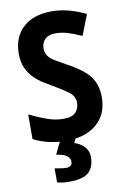

<svg xmlns="http://www.w3.org/2000/svg" viewBox="-103 -877 710 1083"><g transform="rotate(-10 252.0 -335.0)"><path d="M467 -292Q467 -194 402.5 -138.5Q338 -83 226 -83Q179 -83 131 -93.5Q83 -104 41 -126V-267Q88 -244 137 -226Q186 -208 234 -208Q283 -208 303.5 -230Q324 -252 324 -285Q324 -323 289.5 -348Q255 -373 203 -403Q182 -415 155.5 -431.5Q129 -448 104.5 -472Q80 -496 64 -530.5Q48 -565 48 -613Q48 -707 107 -762Q166 -817 272 -817Q319 -817 365.5 -805Q412 -793 466 -768L420 -650Q373 -671 339 -681Q305 -691 270 -691Q232 -691 211.5 -671Q191 -651 191 -619Q191 -593 203.5 -575.5Q216 -558 242.5 -542Q269 -526 309 -504Q359 -477 394.5 -448Q430 -419 448.5 -381.5Q467 -344 467 -292ZM348 29Q348 86 317 116.5Q286 147 203 147Q165 147 135 139V58Q150 61 169 64Q188 67 202 67Q215 67 225 60.5Q235 54 235 36Q235 18 217.5 4Q200 -10 157 -16L194 -93H283L269 -63Q303 -53 325.5 -28.5Q348 -4 348 29Z"/></g></svg>

Font: Noto Sans Telugu UI SemiCondensed
Style: Bold
Weight: 700
Width: 4
Designer: Jelle Bosma - Monotype Design Team
Foundry: Monotype Imaging Inc.
Version: Version 2.005; ttfautohint (v1.8.4.7-5d5b)